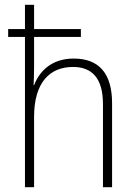

<svg xmlns="http://www.w3.org/2000/svg" viewBox="-20 -873 564 800"><path d="M122 -853H84V-752H14V-719H84V-93H122V-386C122 -529 187 -594 284 -594C362 -594 409 -549 409 -439V-93H447V-443C447 -570 390 -629 287 -629C195 -629 144 -576 122 -518H120C121 -544 122 -564 122 -593V-719H317V-752H122Z"/></svg>

Font: Noto Sans Kannada UI SemiCondensed ExtraLight
Style: Regular
Weight: 200
Width: 4
Designer: Jelle Bosma - Monotype Design Team
Foundry: Monotype Imaging Inc.
Version: Version 2.005